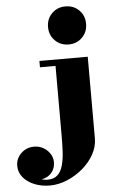

<svg xmlns="http://www.w3.org/2000/svg" viewBox="-229 -803 659 1106"><g transform="rotate(-5 100.5 -250.0)"><path d="M82.5 -650Q82.5 -697.5 114 -728.8Q145.5 -760 192.5 -760Q240 -760 271.2 -728.8Q302.5 -697.5 302.5 -650Q302.5 -603 271.2 -571.5Q240 -540 192.5 -540Q145.5 -540 114 -571.5Q82.5 -603 82.5 -650ZM295.5 -460V11.5Q295.5 60.5 270.2 105.2Q245 150 203.5 184.8Q162 219.5 112.5 239.8Q63 260 14 260Q-34 260 -74.5 243.8Q-115 227.5 -139.5 198.2Q-164 169 -164 131Q-164 89 -133.2 59Q-102.5 29 -57 29Q-29.5 29 -5.5 42.2Q18.5 55.5 33.5 78Q48.5 100.5 48.5 128Q48.5 164 27.2 189Q6 214 -31 220.5Q-12.5 225.5 3.5 225.5Q41 225.5 62 205.2Q83 185 92.2 150.2Q101.5 115.5 103.8 71.5Q106 27.5 106 -20V-423.5H16V-460Z"/></g></svg>

Font: Bodoni* 06pt Fatface
Style: Regular
Weight: 900
Version: Version 2.3